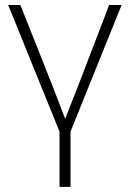

<svg xmlns="http://www.w3.org/2000/svg" viewBox="-20 -521 517 767"><path d="M12.7 -501H61.5L189.5 -178.7Q190.4 -176.8 239.3 -48.8H241.2Q254.9 -84 292 -177.7L416 -501H465.8L261.7 4.9V225.6H217.8V4.9Z"/></svg>

Font: Gothic A1 ExtraLight
Style: Regular
Weight: 275
Designer: HanYang I&C Co.,Ltd.
Foundry: HanYang I&C Co.,Ltd.
Version: Version 2.50